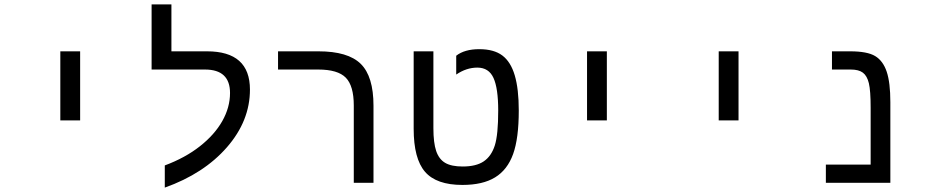

<svg xmlns="http://www.w3.org/2000/svg" viewBox="-20 -833 4241 875"><path d="M254.9 -599.1H345.2V-284.2H254.9Z M731 -79.1Q824.2 -113.8 891.1 -166.5Q958 -219.2 993.2 -281.5Q1028.3 -343.8 1028.3 -409.2Q1028.3 -516.1 914.1 -516.1H670.9V-813H761.2V-599.1H923.3Q1119.1 -599.1 1119.1 -424.8Q1119.1 -282.2 1014.2 -161.9Q909.2 -41.5 731 22Z M1682.1 0H1592.3V-352.1Q1592.3 -441.9 1555.9 -479Q1519.5 -516.1 1430.2 -516.1H1247.1V-599.1H1431.2Q1565.9 -599.1 1624 -542Q1682.1 -484.9 1682.1 -351.1Z M2087.4 9.8Q1968.8 9.8 1917 -50Q1865.2 -109.9 1865.2 -246.1V-599.1H1955.1V-249Q1955.1 -182.1 1967.8 -144.8Q1980.5 -107.4 2008.8 -90.8Q2037.1 -74.2 2088.4 -74.2Q2149.9 -74.2 2184.6 -97.7Q2219.2 -121.1 2234.9 -169.9Q2250.5 -218.8 2250.5 -329.1Q2250.5 -430.7 2229 -477.8Q2207.5 -524.9 2155.3 -524.9Q2105.5 -524.9 2059.1 -493.2V-579.1Q2097.2 -608.9 2164.1 -608.9Q2231 -608.9 2269.3 -580.1Q2307.6 -551.3 2325.9 -489.5Q2344.2 -427.7 2344.2 -329.1Q2344.2 -202.6 2318.4 -130.9Q2292.5 -59.1 2236.3 -24.7Q2180.2 9.8 2087.4 9.8Z M2655.3 -599.1H2745.6V-284.2H2655.3Z M3255.4 -599.1H3345.7V-284.2H3255.4Z M4037.6 0H3743.7V-83H3947.8V-341.8Q3947.8 -419.9 3939.7 -453.6Q3931.6 -487.3 3912.6 -501.7Q3893.6 -516.1 3857.4 -516.1H3771.5V-599.1H3854.5Q3932.6 -599.1 3968.5 -577.4Q4004.4 -555.7 4021 -506.1Q4037.6 -456.5 4037.6 -367.2Z"/></svg>

Font: Cousine
Style: Regular
Weight: 400
Monospace: yes
Designer: Steve Matteson
Foundry: Ascender Corporation
Version: Version 1.20